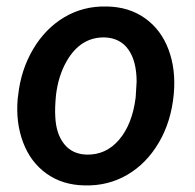

<svg xmlns="http://www.w3.org/2000/svg" viewBox="-20 -558 597 588"><path d="M35.6 -266.1Q43.9 -343.8 81.3 -407.2Q118.7 -470.7 177.2 -505.4Q235.8 -540 307.1 -538.1Q375 -537.1 424.3 -502Q473.6 -466.8 496.3 -405.8Q519 -344.7 512.2 -270Q504.4 -186 466.6 -121.6Q428.7 -57.1 369.9 -22.7Q311 11.7 239.3 9.8Q171.9 8.8 122.8 -26.1Q73.7 -61 50.8 -121.8Q27.8 -182.6 34.2 -255.9ZM149.4 -199.2Q151.9 -147.9 176.5 -116.9Q201.2 -85.9 245.1 -84.5Q304.7 -83 345 -130.4Q385.3 -177.7 395.5 -259.8L398.4 -307.6Q398.4 -370.1 373.5 -405.8Q348.6 -441.4 301.3 -443.4Q227.1 -445.3 184.1 -370.6Q158.2 -325.2 151.4 -266.1Q147.5 -225.1 149.4 -199.2Z"/></svg>

Font: Roboto Medium
Style: Italic
Weight: 500
Italic angle: -12°
Designer: Google
Version: Version 2.134; 2016